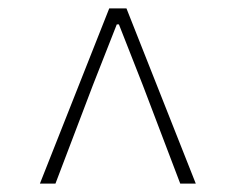

<svg xmlns="http://www.w3.org/2000/svg" viewBox="-20 -758 561 457"><path d="M75 -321 240 -738H281L446 -321H409L320 -555L263 -700H258L201 -555L112 -321Z"/></svg>

Font: Noto Sans TC
Style: Regular
Weight: 100
Designer: Ryoko NISHIZUKA 西塚涼子 (kana, bopomofo & ideographs); Paul D. Hunt (Latin, Greek & Cyrillic); Sandoll Communications 산돌커뮤니
Foundry: Adobe
Version: Version 2.004;hotconv 1.0.118;makeotfexe 2.5.65603